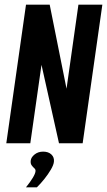

<svg xmlns="http://www.w3.org/2000/svg" viewBox="-20 -611 457 819"><path d="M6.9 0 90.9 -591H192L263.8 -232.6L314.5 -591H416.6L332.6 0H231.6L157 -334.4L109.3 0ZM90.7 188.2Q109.4 164.9 120.1 147Q130.9 129.1 131.5 118.7Q132.2 111.6 126.3 106.6Q120.4 101.5 115 94.1Q109.6 86.7 111 74.3Q112.4 60.1 127.4 48Q142.5 35.8 164.1 35.8Q186.4 35.8 199.3 48Q212.1 60.1 210 79Q208.7 92.5 196.9 112.6Q185.1 132.7 169 152.8Q152.9 172.9 137.1 188.2Z"/></svg>

Font: Alumni Sans SC Thin
Style: Italic
Weight: 100
Italic angle: -8°
Designer: Robert E. Leuschke
Foundry: Robert E. Leuschke
Version: Version 1.016